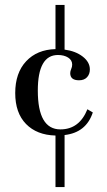

<svg xmlns="http://www.w3.org/2000/svg" viewBox="-20 -667 434 782"><path d="M206 95V-115Q130 -117 86 -162Q42 -207 42 -288Q42 -370 86.5 -417.5Q131 -465 206 -467V-647H243V-465Q288 -459 317 -436.5Q346 -414 346 -384Q346 -365 334.5 -352.5Q323 -340 302 -340Q266 -340 266 -369Q266 -377 270 -386Q274 -395 274 -404Q274 -422 257.5 -432.5Q241 -443 216 -443Q134 -443 134 -298Q134 -140 226 -140Q303 -140 336 -222L358 -209Q331 -127 243 -117V95Z"/></svg>

Font: UnnaRegular
Style: Regular
Weight: 400
Designer: Jorge de Buen Unna
Foundry: Omnibus-Type
Version: Version 2.008;hotconv 1.0.109;makeotfexe 2.5.65596